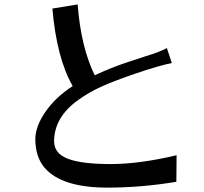

<svg xmlns="http://www.w3.org/2000/svg" viewBox="-20 -814 921 868"><path d="M139.6 -183.6Q139.6 -242.2 185.5 -308.6Q231.4 -375 308.6 -424.8Q236.3 -550.8 216.8 -775.4L331.1 -793.9Q345.7 -601.6 408.2 -473.6Q479.5 -506.8 545.9 -529.3L637.7 -559.6Q700.2 -578.1 734.4 -596.7L756.8 -529.3Q696.3 -516.6 597.2 -482.9Q498 -449.2 440.4 -423.3Q382.8 -397.5 334 -362.3Q224.6 -284.2 224.6 -174.8Q224.6 -120.1 287.1 -96.2Q349.6 -72.3 480 -72.3Q610.4 -72.3 778.3 -112.3L777.3 7.8Q619.1 34.2 465.8 34.2Q258.8 34.2 181.6 -55.7Q140.6 -103.5 139.6 -183.6Z"/></svg>

Font: GenEi LateMin P v2
Style: Medium
Weight: 500
Designer: o_tamon (Modified)
Foundry: o_tamon / Adobe Systems Incorporated / FONT 910 / Philipp H. Poll
Version: Version 2.1;Original Version 1.004